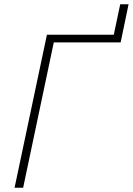

<svg xmlns="http://www.w3.org/2000/svg" viewBox="-20 -876 620 896"><path d="M48 0H88L231 -678H543L580 -856H541L511 -714H199Z"/></svg>

Font: Noto Sans ExtraLight
Style: Italic
Weight: 200
Italic angle: -12°
Designer: Monotype Design Team
Foundry: Monotype Imaging Inc.
Version: Version 2.013